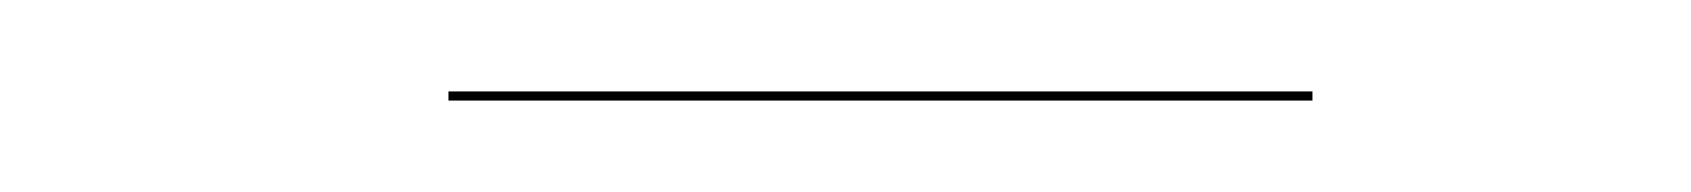

<svg xmlns="http://www.w3.org/2000/svg" viewBox="-20 -333 370 42"><path d="M78.1 -311V-313H267.1V-311Z"/></svg>

Font: Fira Sans Compressed Two
Style: Italic
Weight: 100
Width: 3
Italic angle: -8°
Designer: Carrois Corporate & Edenspiekermann AG
Foundry: Carrois Corporate GbR & Edenspiekermann AG
Version: Version 4.203;PS 004.203;hotconv 1.0.88;makeotf.lib2.5.64775